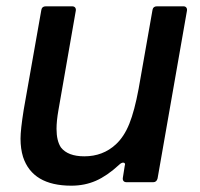

<svg xmlns="http://www.w3.org/2000/svg" viewBox="-20 -577 632 608"><path d="M53 -80Q45 -106 45 -138Q45 -166 55 -229L111 -546Q113 -557 125 -557H208Q215 -557 218 -553Q221 -549 220 -543L165 -228Q159 -194 159 -169Q159 -131 173 -110Q195 -82 247 -82Q306 -82 347 -120Q373 -144 389.5 -185Q406 -226 419 -296L463 -546Q465 -557 477 -557H561Q567 -557 570 -553Q573 -549 572 -543L479 -12Q476 0 465 0H381Q374 0 371 -4Q368 -8 369 -14L375 -52L376 -56Q376 -62 370 -62Q364 -62 357 -55Q319 -20 283.5 -4.5Q248 11 206 11Q83 11 53 -80Z"/></svg>

Font: Open Sauce Two Medium Italic
Style: Regular
Weight: 500
Italic angle: -10°
Designer: Alfredo Marco Pradil
Foundry: Creative Sauce Fz LLC
Version: Version 1.477